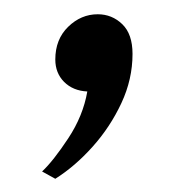

<svg xmlns="http://www.w3.org/2000/svg" viewBox="-20 -116 250 276"><path d="M59.5 141 40.5 130.5Q56.5 115.5 78 83Q99.5 50.5 105.5 15.5Q85 14.5 72.2 1.8Q59.5 -11 59.5 -30.5Q59.5 -59.5 78 -77.5Q96.5 -95.5 120.5 -95.5Q141 -95.5 155.8 -81.2Q170.5 -67 170.5 -38.5Q170.5 -2 154.5 32.2Q138.5 66.5 113.2 94.8Q88 123 59.5 141Z"/></svg>

Font: Overpass Light
Style: Italic
Weight: 300
Italic angle: -10°
Designer: Delve Withrington, Dave Bailey, Thomas Jockin
Foundry: Delve Fonts LLC
Version: Version 4.000; ttfautohint (v1.8.3)